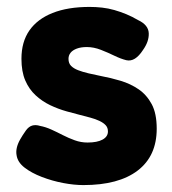

<svg xmlns="http://www.w3.org/2000/svg" viewBox="-20 -518 498 555"><path d="M221 17Q194 17 162.5 11Q131 5 101 -6.5Q71 -18 51 -33.5Q31 -49 28 -69Q26 -79 28.5 -90.5Q31 -102 38 -114.5Q45 -127 55 -141Q63 -152 73 -155Q83 -158 96 -154Q112 -151 128.5 -143.5Q145 -136 161.5 -127.5Q178 -119 196 -112.5Q214 -106 233 -106Q261 -106 276.5 -114.5Q292 -123 292 -138Q292 -149 285.5 -156Q279 -163 267.5 -168.5Q256 -174 241 -178Q226 -182 208.5 -186.5Q191 -191 173 -196Q148 -203 125 -214Q102 -225 83 -242.5Q64 -260 53 -285.5Q42 -311 42 -348Q42 -397 65 -430Q88 -463 132 -480.5Q176 -498 239 -498Q257 -498 275 -496Q293 -494 310.5 -489Q328 -484 345 -477Q362 -470 379 -460Q409 -446 410 -422Q411 -398 393 -373Q382 -356 370 -348.5Q358 -341 345 -344Q329 -348 310.5 -357Q292 -366 271.5 -374Q251 -382 231 -382Q214 -382 202 -377.5Q190 -373 184 -365.5Q178 -358 178 -348Q178 -335 185.5 -327.5Q193 -320 206 -315Q219 -310 236 -306Q253 -302 273 -298Q300 -293 328.5 -284.5Q357 -276 380.5 -260Q404 -244 418.5 -217Q433 -190 433 -146Q433 -67 378 -25Q323 17 221 17Z"/></svg>

Font: Fredoka Light SemiBold
Style: Regular
Weight: 600
Version: Version 2.001